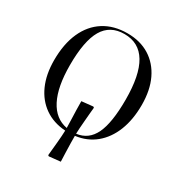

<svg xmlns="http://www.w3.org/2000/svg" viewBox="-216 -895 1184 1259"><g transform="rotate(30 375.5 -265.5)"><path d="M338 213 331 208Q336 157 341 103.5Q346 50 347 13Q256 7 190 -39Q124 -85 88.5 -164.5Q53 -244 53 -351Q53 -474 92.5 -562Q132 -650 206 -697Q280 -744 383 -744Q480 -744 550.5 -700Q621 -656 659.5 -575.5Q698 -495 698 -383Q698 -272 664.5 -187.5Q631 -103 568.5 -51.5Q506 0 419 11Q419 33 419.5 67Q420 101 421.5 137.5Q423 174 424 204ZM419 -5Q508 -16 548.5 -101Q589 -186 589 -361Q589 -730 368 -730Q260 -730 209.5 -644Q159 -558 159 -375Q159 -211 207 -117.5Q255 -24 347 -7Q347 -28 345.5 -64.5Q344 -101 343 -140Q342 -179 342 -207L428 -216L435 -211Q433 -192 430.5 -163.5Q428 -135 425.5 -104.5Q423 -74 421 -47.5Q419 -21 419 -5Z"/></g></svg>

Font: Display Regular
Style: Regular
Weight: 400
Designer: Latin by Veronika Burian and Jose Scaglione. Greek by Irene Vlachou. Cyrillic by Vera Evstafieva.
Foundry: TypeTogether
Version: Version 3.002